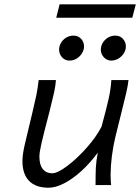

<svg xmlns="http://www.w3.org/2000/svg" viewBox="-20 -858 649 890"><path d="M433.1 -150.4Q397 -101.1 356.4 -64.5Q315.9 -27.8 276.6 -7.8Q237.3 12.2 205.1 12.2Q146 12.2 115 -19.3Q84 -50.8 84 -111.8Q84 -142.6 95.7 -191.9L129.4 -333Q142.1 -385.7 148.4 -416.5Q154.8 -447.3 159.2 -486.8H239.3Q237.8 -461.4 230.7 -429.2Q223.6 -397 209.5 -341.3Q183.1 -240.7 172.9 -196.3Q162.6 -151.9 162.6 -132.3Q162.6 -93.8 178.5 -74.2Q194.3 -54.7 221.7 -54.7Q246.6 -54.7 292 -88.9Q337.4 -123 382.3 -173.8Q427.2 -224.6 450.7 -271Q474.1 -356.9 483.9 -401.4Q493.7 -445.8 496.1 -486.8H575.7Q573.2 -462.9 564.7 -425.5Q556.2 -388.2 539.6 -323.2Q533.7 -298.8 527.3 -273.7Q521 -248.5 514.6 -222.2Q504.4 -179.7 498.5 -133.3Q492.7 -86.9 492.7 -48.8Q492.7 -17.6 495.1 0H422.9Q422.9 -52.7 424.3 -81.5Q425.8 -110.4 433.1 -150.4ZM495.6 -577.1Q475.6 -577.1 461.4 -592.5Q447.3 -607.9 447.3 -627.9Q447.3 -643.1 455.6 -658.2Q463.9 -673.3 479.5 -683.1Q495.1 -692.9 515.1 -692.9Q536.1 -692.9 549.8 -678Q563.5 -663.1 563.5 -642.6Q563.5 -626 554 -610.8Q544.4 -595.7 528.8 -586.4Q513.2 -577.1 495.6 -577.1ZM302.2 -577.1Q281.7 -577.1 267.8 -592.3Q253.9 -607.4 253.9 -627.9Q253.9 -643.6 262.2 -658.4Q270.5 -673.3 285.9 -683.1Q301.3 -692.9 321.3 -692.9Q342.3 -692.9 356 -678Q369.6 -663.1 369.6 -642.6Q369.6 -626.5 360.1 -611.1Q350.6 -595.7 335.2 -586.4Q319.8 -577.1 302.2 -577.1ZM256.3 -837.9H609.4L593.3 -775.9H240.7Z"/></svg>

Font: Lesson One Light
Style: Italic
Weight: 300
Italic angle: -14°
Designer: But Ko, Victor Gaultney, Annie Olsen, Julie Remington, Don Collingsworth, Eric Hays, Becca Hirsbrunner
Version: Version 1.100